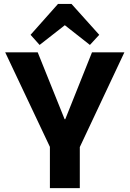

<svg xmlns="http://www.w3.org/2000/svg" viewBox="-20 -970 668 990"><path d="M6.9 -700H174.5L313.1 -355.5H316.6L454.3 -700H621.3L390 -208.5H239.3ZM237.3 -275.3H391.5V0H237.3ZM137.6 -790.5 279 -949.6H348.8L491.7 -790.5L443.6 -738.3L270.2 -874.7H358.6L184.2 -738.3Z"/></svg>

Font: Pathway Extreme 8pt Thin 12pt
Style: Regular
Weight: 100
Version: Version 1.001;gftools[0.9.26]